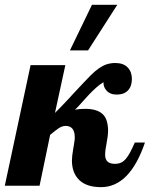

<svg xmlns="http://www.w3.org/2000/svg" viewBox="-58 -770 621 796"><path d="M323.2 -750H428.2L307.1 -561H231.9ZM240.2 -105Q240.2 -122.1 246.1 -156.2Q247.1 -164.1 248 -167Q249 -176.8 250 -180.2Q252 -189.9 252 -200.2Q252 -248 213.9 -248Q201.2 -248 186.5 -239.3L170.4 -227.5L149.9 -210.9L106 0H-38.1L68.8 -500H212.9L169.9 -301.8Q202.1 -334 232.4 -366.7L239.7 -375Q297.9 -437.5 318.8 -458.5Q353.5 -493.2 384.3 -503.4Q401.4 -508.8 419.9 -508.8Q453.6 -508.8 471.2 -490.5Q488.8 -472.2 488.8 -442.9Q488.8 -412.1 472.4 -395Q456.1 -377.9 425.8 -377.9Q397.9 -377.9 383.3 -395Q370.1 -409.7 371.1 -429.2Q355.5 -419.9 341.6 -407.5Q327.6 -395 311 -377.9L301.3 -367.2Q294.4 -360.4 282.7 -346.7Q270.5 -332.5 252.9 -314.9Q270 -318.8 294.9 -318.8Q346.7 -318.8 369.6 -294.9Q390.1 -273.9 390.1 -226.1Q390.1 -210 384.3 -178.7Q381.8 -166.5 379.9 -153.1Q377.9 -139.6 377.9 -127.9Q377.9 -90.8 418 -90.8Q433.1 -90.8 444.1 -95.9Q455.1 -101.1 464.4 -112.3Q473.1 -122.6 481.4 -138.2Q489.7 -153.8 501 -179.2H543Q480 5.9 360.8 5.9Q301.3 5.9 270.8 -23.4Q240.2 -52.7 240.2 -105Z"/></svg>

Font: Pattaya
Style: Regular
Weight: 400
Designer: Pablo Impallari / Thai characters Designed by Thanarat Vachiruckul and Suppakit Chalermlarp
Foundry: Pablo Impallari
Version: Version 1.007;September 16, 2023;FontCreator 15.0.0.2934 64-